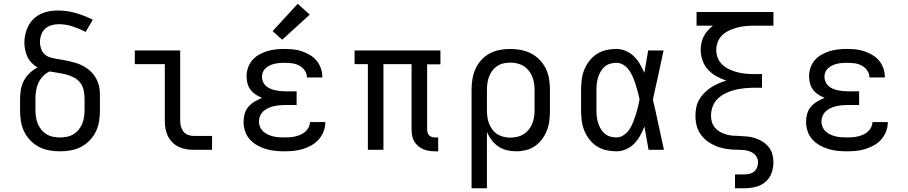

<svg xmlns="http://www.w3.org/2000/svg" viewBox="-20 -799 4840 1024"><path d="M300 8Q271 8 242.5 3Q214 -2 188 -15.5Q162 -29 141.5 -50.5Q121 -72 108.5 -98Q96 -124 91.5 -152.5Q87 -181 87 -210V-272Q87 -297 91.5 -322.5Q96 -348 108 -370Q120 -392 139 -410Q158 -428 180 -439Q163 -449 149 -463.5Q135 -478 126.5 -496Q118 -514 114 -533.5Q110 -553 110 -573Q110 -596 115.5 -619Q121 -642 132 -662.5Q143 -683 160 -699Q177 -715 198 -725Q219 -735 242 -739Q265 -743 288 -743Q337 -743 384 -729.5Q431 -716 475 -694L437 -629Q404 -646 367.5 -658Q331 -670 294 -670Q274 -670 254.5 -664.5Q235 -659 220.5 -645.5Q206 -632 199.5 -613Q193 -594 193 -575Q193 -557 199 -539.5Q205 -522 217.5 -510Q230 -498 247.5 -493Q265 -488 282.5 -485Q300 -482 317.5 -479Q335 -476 352.5 -472Q370 -468 387 -462.5Q404 -457 420 -449Q436 -441 450 -430Q464 -419 475.5 -405.5Q487 -392 495 -376Q503 -360 507.5 -343Q512 -326 512.5 -308Q513 -290 513 -272V-210Q513 -181 508.5 -152.5Q504 -124 491.5 -98Q479 -72 458.5 -50.5Q438 -29 412 -15.5Q386 -2 357.5 3Q329 8 300 8ZM300 -66Q318 -66 336.5 -69.5Q355 -73 371 -82.5Q387 -92 399 -106.5Q411 -121 418 -138Q425 -155 428 -173.5Q431 -192 431 -210V-272Q431 -294 426.5 -316.5Q422 -339 408.5 -357Q395 -375 375 -385.5Q355 -396 333.5 -401.5Q312 -407 289.5 -410.5Q267 -414 245 -418Q225 -409 209.5 -393Q194 -377 185 -357.5Q176 -338 172.5 -316Q169 -294 169 -272V-210Q169 -192 172 -173.5Q175 -155 182 -138Q189 -121 201 -106.5Q213 -92 229 -82.5Q245 -73 263.5 -69.5Q282 -66 300 -66Z M1013 0Q993 0 972 -3.5Q951 -7 932.5 -16Q914 -25 899 -40Q884 -55 875 -74Q866 -93 862.5 -113.5Q859 -134 859 -155V-457H699V-530H941V-155Q941 -139 945 -124Q949 -109 958.5 -97Q968 -85 983 -79.5Q998 -74 1013 -74H1111V0Z M1497 8Q1472 8 1447 5.5Q1422 3 1397.5 -4.5Q1373 -12 1351 -24.5Q1329 -37 1312 -56Q1295 -75 1287 -99.5Q1279 -124 1279 -149Q1279 -171 1285 -192.5Q1291 -214 1305.5 -230.5Q1320 -247 1339 -258Q1358 -269 1378 -277Q1360 -284 1344 -294.5Q1328 -305 1316.5 -320Q1305 -335 1300 -353.5Q1295 -372 1295 -391Q1295 -415 1302.5 -437.5Q1310 -460 1325.5 -478Q1341 -496 1361.5 -507.5Q1382 -519 1404.5 -526Q1427 -533 1450.5 -535.5Q1474 -538 1497 -538Q1521 -538 1544.5 -535.5Q1568 -533 1590 -525.5Q1612 -518 1632.5 -506Q1653 -494 1668 -476Q1683 -458 1691 -435.5Q1699 -413 1699 -389Q1699 -388 1699 -387.5Q1699 -387 1699 -386H1617Q1617 -387 1617 -387Q1617 -387 1617 -387Q1617 -407 1604.5 -424Q1592 -441 1574.5 -450Q1557 -459 1537 -461.5Q1517 -464 1497 -464Q1484 -464 1471 -463Q1458 -462 1445 -459Q1432 -456 1420 -450.5Q1408 -445 1398 -436.5Q1388 -428 1382.5 -415.5Q1377 -403 1377 -390Q1377 -376 1382.5 -363Q1388 -350 1398 -341Q1408 -332 1420.5 -326.5Q1433 -321 1446 -318Q1459 -315 1472.5 -313.5Q1486 -312 1500 -312H1562V-239H1500Q1485 -239 1469.5 -237.5Q1454 -236 1439 -232.5Q1424 -229 1410 -222.5Q1396 -216 1384.5 -205.5Q1373 -195 1367 -180.5Q1361 -166 1361 -151Q1361 -136 1367 -122Q1373 -108 1384.5 -97.5Q1396 -87 1409.5 -81Q1423 -75 1437.5 -71.5Q1452 -68 1467 -67Q1482 -66 1497 -66Q1512 -66 1526.5 -67Q1541 -68 1555.5 -71.5Q1570 -75 1583.5 -81Q1597 -87 1608 -96.5Q1619 -106 1626 -120Q1633 -134 1633 -148H1715Q1715 -148 1715 -148Q1715 -148 1715 -147Q1715 -122 1706 -98.5Q1697 -75 1680.5 -56Q1664 -37 1642 -24.5Q1620 -12 1596 -4.5Q1572 3 1547 5.5Q1522 8 1497 8ZM1485 -587 1434 -633 1568 -779 1632 -721Z M2300 8Q2284 8 2267.5 5.5Q2251 3 2236.5 -3.5Q2222 -10 2209.5 -20.5Q2197 -31 2189 -45.5Q2181 -60 2178 -75.5Q2175 -91 2175 -108V-457H2025V0H1942V-457H1871V-530H2329V-456H2258V-108Q2258 -99 2260.5 -91Q2263 -83 2269 -77Q2275 -71 2283 -68.5Q2291 -66 2300 -66H2317V8Z M2495 205V-320Q2495 -348 2499.5 -376.5Q2504 -405 2515.5 -431Q2527 -457 2546.5 -478.5Q2566 -500 2591 -513.5Q2616 -527 2644 -532.5Q2672 -538 2701 -538Q2730 -538 2758.5 -532.5Q2787 -527 2812.5 -514Q2838 -501 2858.5 -479.5Q2879 -458 2891.5 -432Q2904 -406 2908.5 -377.5Q2913 -349 2913 -320V-210Q2913 -183 2910 -156.5Q2907 -130 2897.5 -105Q2888 -80 2872 -58Q2856 -36 2834 -20.5Q2812 -5 2785.5 1.5Q2759 8 2733 8Q2708 8 2683 2Q2658 -4 2637.5 -18Q2617 -32 2602 -52Q2587 -72 2577 -95V205ZM2701 -65Q2719 -65 2737.5 -69Q2756 -73 2771.5 -82.5Q2787 -92 2799 -106.5Q2811 -121 2818 -138Q2825 -155 2828 -173.5Q2831 -192 2831 -210V-320Q2831 -338 2828 -356.5Q2825 -375 2818 -392Q2811 -409 2799 -423.5Q2787 -438 2771.5 -447.5Q2756 -457 2737.5 -461Q2719 -465 2701 -465Q2683 -465 2665 -461Q2647 -457 2632 -447Q2617 -437 2606 -422.5Q2595 -408 2588.5 -391Q2582 -374 2579.5 -356Q2577 -338 2577 -320V-210Q2577 -192 2579.5 -174Q2582 -156 2588.5 -139.5Q2595 -123 2606 -108Q2617 -93 2632 -83.5Q2647 -74 2665 -69.5Q2683 -65 2701 -65Z M3267 8Q3240 8 3213 2Q3186 -4 3163 -19Q3140 -34 3123 -56Q3106 -78 3096 -103Q3086 -128 3082.5 -155.5Q3079 -183 3079 -210V-320Q3079 -347 3082.5 -374.5Q3086 -402 3096 -427Q3106 -452 3123 -474Q3140 -496 3163 -511Q3186 -526 3213 -532Q3240 -538 3267 -538Q3293 -538 3317.5 -527.5Q3342 -517 3360.5 -499Q3379 -481 3392.5 -458Q3406 -435 3416 -411Q3416 -412 3416.5 -412Q3417 -412 3417 -412V-414Q3422 -443 3427 -472Q3432 -501 3437 -530H3519Q3505 -465 3491 -399Q3477 -333 3462 -268Q3478 -201 3492 -134Q3506 -67 3521 0H3439Q3433 -31 3428 -62Q3423 -93 3417 -124Q3407 -99 3394 -75.5Q3381 -52 3362.5 -33Q3344 -14 3319 -3Q3294 8 3267 8ZM3267 -66Q3288 -66 3306.5 -78.5Q3325 -91 3336.5 -108.5Q3348 -126 3356 -146Q3364 -166 3370.5 -186Q3377 -206 3382 -227Q3387 -248 3391 -268Q3387 -289 3381.5 -309Q3376 -329 3370 -348.5Q3364 -368 3355.5 -387.5Q3347 -407 3335.5 -424Q3324 -441 3306 -452.5Q3288 -464 3267 -464Q3250 -464 3233.5 -459Q3217 -454 3204.5 -443Q3192 -432 3183.5 -417.5Q3175 -403 3170 -387Q3165 -371 3163 -354Q3161 -337 3161 -320V-210Q3161 -193 3163 -176Q3165 -159 3170 -143Q3175 -127 3183.5 -112.5Q3192 -98 3204.5 -87Q3217 -76 3233.5 -71Q3250 -66 3267 -66Z M3900 205V131H3952Q3966 131 3979.5 127.5Q3993 124 4003 115Q4013 106 4018 92.5Q4023 79 4023 66Q4023 49 4013 34.5Q4003 20 3988 12.5Q3973 5 3956.5 2.5Q3940 0 3923 0Q3906 0 3889.5 -1Q3873 -2 3856.5 -4.5Q3840 -7 3823.5 -11.5Q3807 -16 3792 -23Q3777 -30 3762.5 -39Q3748 -48 3736 -60Q3724 -72 3714.5 -86Q3705 -100 3699.5 -115.5Q3694 -131 3691.5 -148Q3689 -165 3689 -181Q3689 -181 3689 -181.5Q3689 -182 3689 -182Q3689 -204 3693.5 -226.5Q3698 -249 3709.5 -268.5Q3721 -288 3737 -304Q3753 -320 3772 -332.5Q3791 -345 3812 -354Q3833 -363 3854 -369Q3827 -378 3801.5 -392Q3776 -406 3756.5 -427Q3737 -448 3727 -476Q3717 -504 3717 -533Q3717 -552 3721 -570.5Q3725 -589 3733.5 -605.5Q3742 -622 3754.5 -636Q3767 -650 3782 -662H3695V-735H4105V-662H4003Q3980 -662 3957.5 -660Q3935 -658 3913.5 -652.5Q3892 -647 3871 -637.5Q3850 -628 3833.5 -613Q3817 -598 3808.5 -576.5Q3800 -555 3800 -533Q3800 -510 3808.5 -489Q3817 -468 3833.5 -453Q3850 -438 3871 -428.5Q3892 -419 3913.5 -413.5Q3935 -408 3957.5 -406Q3980 -404 4003 -404H4044V-331H4003Q3977 -331 3951.5 -328.5Q3926 -326 3901 -320Q3876 -314 3852.5 -303Q3829 -292 3810 -274.5Q3791 -257 3781.5 -232.5Q3772 -208 3772 -182Q3772 -182 3772 -182Q3772 -182 3772 -182Q3772 -164 3777 -147.5Q3782 -131 3793.5 -117.5Q3805 -104 3820.5 -95.5Q3836 -87 3853 -82Q3870 -77 3887.5 -75.5Q3905 -74 3922 -74Q3944 -73 3965.5 -71Q3987 -69 4008 -62Q4029 -55 4047.5 -43.5Q4066 -32 4079.5 -15Q4093 2 4099 23Q4105 44 4105 66Q4105 95 4095 123.5Q4085 152 4062.5 171Q4040 190 4011 197.5Q3982 205 3952 205Z M4497 8Q4472 8 4447 5.5Q4422 3 4397.5 -4.5Q4373 -12 4351 -24.5Q4329 -37 4312 -56Q4295 -75 4287 -99.5Q4279 -124 4279 -149Q4279 -171 4285 -192.5Q4291 -214 4305.5 -230.5Q4320 -247 4339 -258Q4358 -269 4378 -277Q4360 -284 4344 -294.5Q4328 -305 4316.5 -320Q4305 -335 4300 -353.5Q4295 -372 4295 -391Q4295 -415 4302.5 -437.5Q4310 -460 4325.5 -478Q4341 -496 4361.5 -507.5Q4382 -519 4404.5 -526Q4427 -533 4450.5 -535.5Q4474 -538 4497 -538Q4521 -538 4544.5 -535.5Q4568 -533 4590 -525.5Q4612 -518 4632.5 -506Q4653 -494 4668 -476Q4683 -458 4691 -435.5Q4699 -413 4699 -389Q4699 -388 4699 -387.5Q4699 -387 4699 -386H4617Q4617 -387 4617 -387Q4617 -387 4617 -387Q4617 -407 4604.5 -424Q4592 -441 4574.5 -450Q4557 -459 4537 -461.5Q4517 -464 4497 -464Q4484 -464 4471 -463Q4458 -462 4445 -459Q4432 -456 4420 -450.5Q4408 -445 4398 -436.5Q4388 -428 4382.5 -415.5Q4377 -403 4377 -390Q4377 -376 4382.5 -363Q4388 -350 4398 -341Q4408 -332 4420.5 -326.5Q4433 -321 4446 -318Q4459 -315 4472.5 -313.5Q4486 -312 4500 -312H4562V-239H4500Q4485 -239 4469.5 -237.5Q4454 -236 4439 -232.5Q4424 -229 4410 -222.5Q4396 -216 4384.5 -205.5Q4373 -195 4367 -180.5Q4361 -166 4361 -151Q4361 -136 4367 -122Q4373 -108 4384.5 -97.5Q4396 -87 4409.5 -81Q4423 -75 4437.5 -71.5Q4452 -68 4467 -67Q4482 -66 4497 -66Q4512 -66 4526.5 -67Q4541 -68 4555.5 -71.5Q4570 -75 4583.5 -81Q4597 -87 4608 -96.5Q4619 -106 4626 -120Q4633 -134 4633 -148H4715Q4715 -148 4715 -148Q4715 -148 4715 -147Q4715 -122 4706 -98.5Q4697 -75 4680.5 -56Q4664 -37 4642 -24.5Q4620 -12 4596 -4.5Q4572 3 4547 5.5Q4522 8 4497 8Z"/></svg>

Font: Iosevka Slab Extended
Style: Regular
Weight: 400
Width: 7
Monospace: yes
Designer: Belleve Invis
Foundry: Belleve Invis
Version: Version 11.1.1; ttfautohint (v1.8.3)